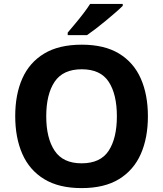

<svg xmlns="http://www.w3.org/2000/svg" viewBox="-20 -954 836 984"><path d="M738 -358Q738 -247 701.5 -164.5Q665 -82 590 -36Q515 10 398 10Q282 10 206.5 -36Q131 -82 94.5 -165Q58 -248 58 -359Q58 -470 94.5 -552Q131 -634 206.5 -679.5Q282 -725 399 -725Q515 -725 590 -679.5Q665 -634 701.5 -551.5Q738 -469 738 -358ZM217 -358Q217 -246 260 -181.5Q303 -117 398 -117Q495 -117 537 -181.5Q579 -246 579 -358Q579 -471 537 -535Q495 -599 399 -599Q303 -599 260 -535Q217 -471 217 -358ZM609 -924Q595 -910 572 -890Q549 -870 522.5 -848Q496 -826 470.5 -806.5Q445 -787 426 -774H327V-787Q343 -806 364.5 -831.5Q386 -857 407 -884.5Q428 -912 442 -934H609Z"/></svg>

Font: Noto Sans Adlam Unjoined
Style: Bold
Weight: 700
Version: Version 3.001